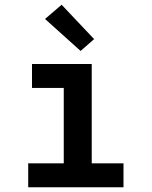

<svg xmlns="http://www.w3.org/2000/svg" viewBox="-20 -790 640 810"><path d="M99 0V-101H249V-419H115V-520H367V-101H501V0ZM320 -575 170 -710 240 -770 377 -625Z"/></svg>

Font: R Plex Mono
Style: Bold
Weight: 700
Monospace: yes
Designer: Belleve Invis
Foundry: Belleve Invis
Version: Version 31.8.0